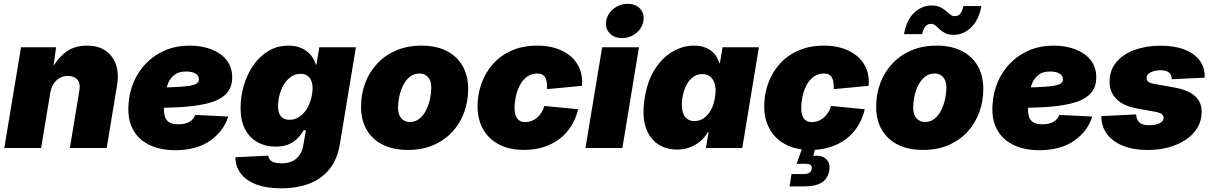

<svg xmlns="http://www.w3.org/2000/svg" viewBox="-20 -787 6448 1021"><path d="M246.6 -289.1 198.7 0H2.9L91.8 -535.6H278.3L258.8 -395.5L245.1 -401.4Q275.9 -465.3 323.2 -504.9Q370.6 -544.4 442.4 -544.4Q502.9 -544.4 542.2 -516.8Q581.5 -489.3 597.2 -441.7Q612.8 -394 602.5 -334L547.4 0H351.6L401.9 -304.7Q408.7 -344.7 391.1 -364Q373.5 -383.3 340.8 -383.3Q314.9 -383.3 295.4 -371.3Q275.9 -359.4 263.4 -338.4Q251 -317.4 246.6 -289.1Z M913.1 11.7Q832.5 11.7 774.4 -16.4Q716.3 -44.4 687.3 -97.9Q658.2 -151.4 663.1 -228Q666.5 -293.5 690.9 -350.8Q715.3 -408.2 758.1 -451.7Q800.8 -495.1 859.1 -519.8Q917.5 -544.4 989.3 -544.4Q1051.3 -544.4 1102.5 -525.1Q1153.8 -505.9 1184.3 -468.3Q1214.8 -430.7 1214.8 -375.5Q1214.8 -318.4 1179.9 -285.2Q1145 -252 1079.8 -236.3Q1014.6 -220.7 923.6 -216.3Q832.5 -211.9 719.7 -211.9L737.8 -321.3Q834.5 -321.3 893.8 -323.2Q953.1 -325.2 984.4 -330.1Q1015.6 -335 1026.6 -343.5Q1037.6 -352.1 1037.6 -364.7Q1037.6 -384.8 1019.8 -395.8Q1002 -406.7 968.8 -406.7Q928.2 -406.7 905.3 -387.2Q882.3 -367.7 871.6 -338.1Q860.8 -308.6 857.4 -277.3Q854 -246.1 852.5 -222.7Q850.6 -193.8 855.5 -172.1Q860.4 -150.4 877.4 -138.2Q894.5 -126 928.7 -126Q963.9 -126 987.1 -139.2Q1010.3 -152.3 1018.1 -175.8L1193.8 -167.5Q1168.5 -87.4 1095.9 -37.8Q1023.4 11.7 913.1 11.7Z M1475.6 214.4Q1394.5 214.4 1340.3 192.9Q1286.1 171.4 1259 134Q1231.9 96.7 1231.9 49.3L1407.2 40.5Q1408.2 54.7 1416.5 63.7Q1424.8 72.8 1439.9 77.1Q1455.1 81.5 1476.6 81.5Q1525.9 81.5 1555.2 56.9Q1584.5 32.2 1592.3 -12.2L1606.9 -94.2H1594.2Q1578.6 -65.9 1557.1 -46.4Q1535.6 -26.9 1508.5 -17.1Q1481.4 -7.3 1447.3 -7.3Q1392.6 -7.3 1350.1 -30.5Q1307.6 -53.7 1283.4 -99.4Q1259.3 -145 1259.3 -212.4Q1259.3 -273.4 1276.6 -332.5Q1293.9 -391.6 1326.9 -439.5Q1359.9 -487.3 1407.2 -515.9Q1454.6 -544.4 1514.6 -544.4Q1545.4 -544.4 1569.6 -536.1Q1593.8 -527.8 1611.8 -513.9Q1629.9 -500 1641.8 -481.7Q1653.8 -463.4 1659.7 -443.4H1662.6L1678.2 -535.6H1872.6L1787.1 -19.5Q1773.9 60.1 1732.2 112.1Q1690.4 164.1 1625 189.2Q1559.6 214.4 1475.6 214.4ZM1518.6 -149.9Q1548.3 -149.9 1571.5 -165.5Q1594.7 -181.2 1610.4 -206.1Q1626 -231 1634 -260.5Q1642.1 -290 1642.1 -317.9Q1642.1 -354.5 1625.7 -374.5Q1609.4 -394.5 1579.1 -394.5Q1549.3 -394.5 1526.9 -378.4Q1504.4 -362.3 1489 -336.4Q1473.6 -310.5 1466.1 -280.5Q1458.5 -250.5 1458.5 -222.7Q1458.5 -187 1473.6 -168.5Q1488.8 -149.9 1518.6 -149.9Z M2149.4 10.3Q2070.3 10.3 2014.4 -18.1Q1958.5 -46.4 1929.2 -98.1Q1899.9 -149.9 1899.9 -219.7Q1899.9 -286.6 1922.1 -345.5Q1944.3 -404.3 1986.1 -449Q2027.8 -493.7 2087.2 -519Q2146.5 -544.4 2221.2 -544.4Q2299.8 -544.4 2355.5 -515.9Q2411.1 -487.3 2440.4 -435.5Q2469.7 -383.8 2469.7 -314Q2469.7 -249 2448.5 -190.4Q2427.2 -131.8 2386 -86.7Q2344.7 -41.5 2285.2 -15.6Q2225.6 10.3 2149.4 10.3ZM2159.2 -138.2Q2189.9 -138.2 2211.9 -156.7Q2233.9 -175.3 2247.3 -203.9Q2260.7 -232.4 2267.1 -263.7Q2273.4 -294.9 2273.4 -320.8Q2273.4 -345.7 2265.4 -362.3Q2257.3 -378.9 2243.4 -387.5Q2229.5 -396 2211.4 -396Q2180.2 -396 2158.2 -377.7Q2136.2 -359.4 2122.6 -331.1Q2108.9 -302.7 2102.8 -271.7Q2096.7 -240.7 2096.7 -214.8Q2096.7 -177.2 2114.5 -157.7Q2132.3 -138.2 2159.2 -138.2Z M2766.1 10.3Q2689 10.3 2633.8 -18.6Q2578.6 -47.4 2549.1 -99.6Q2519.5 -151.9 2519.5 -221.7Q2519.5 -283.7 2539.8 -341.6Q2560.1 -399.4 2600.3 -445.3Q2640.6 -491.2 2700.2 -517.8Q2759.8 -544.4 2837.9 -544.4Q2893.6 -544.4 2939 -529.3Q2984.4 -514.2 3016.4 -486.3Q3048.3 -458.5 3063.7 -418.9Q3079.1 -379.4 3074.7 -330.6L2889.2 -313Q2889.6 -332 2887.7 -347.4Q2885.7 -362.8 2879.9 -373.8Q2874 -384.8 2863.5 -390.4Q2853 -396 2836.9 -396Q2804.7 -396 2781.5 -378.4Q2758.3 -360.8 2743.9 -332.8Q2729.5 -304.7 2722.9 -273.2Q2716.3 -241.7 2716.3 -213.9Q2716.3 -189 2722.4 -171.9Q2728.5 -154.8 2741.5 -146.2Q2754.4 -137.7 2773.9 -137.7Q2790.5 -137.7 2806.2 -143.6Q2821.8 -149.4 2835.2 -160.6Q2848.6 -171.9 2858.9 -187.7Q2869.1 -203.6 2875 -223.6L3054.2 -206.1Q3042.5 -156.2 3017.6 -116.5Q2992.7 -76.7 2955.3 -48.3Q2918 -20 2870.4 -4.9Q2822.8 10.3 2766.1 10.3Z M3093.3 0 3182.1 -535.6H3377.9L3289.6 0ZM3287.6 -584.5Q3245.6 -584.5 3221.4 -610.8Q3197.3 -637.2 3203.6 -675.8Q3210 -714.4 3242.9 -740.5Q3275.9 -766.6 3317.9 -766.6Q3359.9 -766.6 3384 -740.5Q3408.2 -714.4 3401.4 -675.8Q3395.5 -637.2 3362.5 -610.8Q3329.6 -584.5 3287.6 -584.5Z M3580.6 8.3Q3519 8.3 3474.9 -23.2Q3430.7 -54.7 3412.1 -116.2Q3393.6 -177.7 3408.7 -268.1Q3423.8 -360.4 3464.1 -421.6Q3504.4 -482.9 3558.6 -513.7Q3612.8 -544.4 3670.4 -544.4Q3708.5 -544.4 3735.8 -532.2Q3763.2 -520 3780.5 -498.8Q3797.9 -477.5 3805.2 -450.7H3808.1L3822.3 -535.6H4015.6L3927.2 0H3733.9L3748 -85.4H3744.6Q3729 -57.1 3704.3 -36.1Q3679.7 -15.1 3648.7 -3.4Q3617.7 8.3 3580.6 8.3ZM3672.9 -143.1Q3700.2 -143.1 3722.4 -158.4Q3744.6 -173.8 3760.3 -201.7Q3775.9 -229.5 3781.7 -268.1Q3788.6 -306.6 3782.2 -334.7Q3775.9 -362.8 3758.5 -377.9Q3741.2 -393.1 3714.4 -393.1Q3687.5 -393.1 3666.3 -377.9Q3645 -362.8 3630.4 -334.7Q3615.7 -306.6 3608.9 -268.1Q3603 -229.5 3608.2 -201.2Q3613.3 -172.9 3629.9 -158Q3646.5 -143.1 3672.9 -143.1Z M4290.5 10.3Q4213.4 10.3 4158.2 -18.6Q4103 -47.4 4073.5 -99.6Q4043.9 -151.9 4043.9 -221.7Q4043.9 -283.7 4064.2 -341.6Q4084.5 -399.4 4124.8 -445.3Q4165 -491.2 4224.6 -517.8Q4284.2 -544.4 4362.3 -544.4Q4418 -544.4 4463.4 -529.3Q4508.8 -514.2 4540.8 -486.3Q4572.8 -458.5 4588.1 -418.9Q4603.5 -379.4 4599.1 -330.6L4413.6 -313Q4414.1 -332 4412.1 -347.4Q4410.2 -362.8 4404.3 -373.8Q4398.4 -384.8 4387.9 -390.4Q4377.4 -396 4361.3 -396Q4329.1 -396 4305.9 -378.4Q4282.7 -360.8 4268.3 -332.8Q4253.9 -304.7 4247.3 -273.2Q4240.7 -241.7 4240.7 -213.9Q4240.7 -189 4246.8 -171.9Q4252.9 -154.8 4265.9 -146.2Q4278.8 -137.7 4298.3 -137.7Q4314.9 -137.7 4330.6 -143.6Q4346.2 -149.4 4359.6 -160.6Q4373 -171.9 4383.3 -187.7Q4393.6 -203.6 4399.4 -223.6L4578.6 -206.1Q4566.9 -156.2 4542 -116.5Q4517.1 -76.7 4479.7 -48.3Q4442.4 -20 4394.8 -4.9Q4347.2 10.3 4290.5 10.3ZM4178.7 204.1 4189 138.7H4252.4Q4272.5 138.7 4283.2 132.1Q4293.9 125.5 4296.4 111.3Q4298.8 97.2 4290.5 90.6Q4282.2 84 4261.7 84H4215.8L4253.4 -19.5H4318.8L4315.4 0L4305.2 41.5Q4351.1 37.6 4373.5 59.3Q4396 81.1 4390.1 118.2Q4382.3 163.1 4349.9 183.6Q4317.4 204.1 4255.9 204.1Z M4888.7 10.3Q4809.6 10.3 4753.7 -18.1Q4697.8 -46.4 4668.5 -98.1Q4639.2 -149.9 4639.2 -219.7Q4639.2 -286.6 4661.4 -345.5Q4683.6 -404.3 4725.3 -449Q4767.1 -493.7 4826.4 -519Q4885.7 -544.4 4960.4 -544.4Q5039.1 -544.4 5094.7 -515.9Q5150.4 -487.3 5179.7 -435.5Q5209 -383.8 5209 -314Q5209 -249 5187.7 -190.4Q5166.5 -131.8 5125.2 -86.7Q5084 -41.5 5024.4 -15.6Q4964.8 10.3 4888.7 10.3ZM4898.4 -138.2Q4929.2 -138.2 4951.2 -156.7Q4973.1 -175.3 4986.6 -203.9Q5000 -232.4 5006.3 -263.7Q5012.7 -294.9 5012.7 -320.8Q5012.7 -345.7 5004.6 -362.3Q4996.6 -378.9 4982.7 -387.5Q4968.8 -396 4950.7 -396Q4919.4 -396 4897.5 -377.7Q4875.5 -359.4 4861.8 -331.1Q4848.1 -302.7 4842 -271.7Q4835.9 -240.7 4835.9 -214.8Q4835.9 -177.2 4853.8 -157.7Q4871.6 -138.2 4898.4 -138.2ZM5052.2 -601.6Q5024.4 -601.6 5006.8 -610.4Q4989.3 -619.1 4977.1 -630.9Q4964.8 -642.6 4954.3 -651.4Q4943.8 -660.2 4930.2 -660.2Q4913.1 -660.2 4901.1 -646.2Q4889.2 -632.3 4883.8 -605.5H4787.1Q4801.3 -682.6 4842.3 -720.2Q4883.3 -757.8 4933.6 -757.8Q4960.9 -757.8 4979 -749.3Q4997.1 -740.7 5009.8 -729.5Q5022.5 -718.3 5033 -709.7Q5043.5 -701.2 5056.2 -701.2Q5076.7 -701.2 5087.4 -715.3Q5098.1 -729.5 5103 -754.9H5198.7Q5185.1 -679.7 5143.6 -640.6Q5102.1 -601.6 5052.2 -601.6Z M5507.8 11.7Q5427.2 11.7 5369.1 -16.4Q5311 -44.4 5282 -97.9Q5252.9 -151.4 5257.8 -228Q5261.2 -293.5 5285.6 -350.8Q5310.1 -408.2 5352.8 -451.7Q5395.5 -495.1 5453.9 -519.8Q5512.2 -544.4 5584 -544.4Q5646 -544.4 5697.3 -525.1Q5748.5 -505.9 5779.1 -468.3Q5809.6 -430.7 5809.6 -375.5Q5809.6 -318.4 5774.7 -285.2Q5739.7 -252 5674.6 -236.3Q5609.4 -220.7 5518.3 -216.3Q5427.2 -211.9 5314.5 -211.9L5332.5 -321.3Q5429.2 -321.3 5488.5 -323.2Q5547.9 -325.2 5579.1 -330.1Q5610.4 -335 5621.3 -343.5Q5632.3 -352.1 5632.3 -364.7Q5632.3 -384.8 5614.5 -395.8Q5596.7 -406.7 5563.5 -406.7Q5522.9 -406.7 5500 -387.2Q5477.1 -367.7 5466.3 -338.1Q5455.6 -308.6 5452.1 -277.3Q5448.7 -246.1 5447.3 -222.7Q5445.3 -193.8 5450.2 -172.1Q5455.1 -150.4 5472.2 -138.2Q5489.3 -126 5523.4 -126Q5558.6 -126 5581.8 -139.2Q5605 -152.3 5612.8 -175.8L5788.6 -167.5Q5763.2 -87.4 5690.7 -37.8Q5618.2 11.7 5507.8 11.7Z M6083.5 10.7Q6008.3 10.7 5952.9 -11.2Q5897.5 -33.2 5867.4 -73.2Q5837.4 -113.3 5836.4 -166.5Q5836.4 -167.5 5836.4 -168.2Q5836.4 -168.9 5836.4 -169.4L6021.5 -178.7Q6023.9 -148.9 6039.6 -135Q6055.2 -121.1 6093.3 -121.1Q6110.8 -121.1 6127.7 -125Q6144.5 -128.9 6156 -137.7Q6167.5 -146.5 6167.5 -160.6Q6167.5 -172.9 6156.5 -180.9Q6145.5 -189 6118.7 -193.4L6024.9 -210.4Q5953.6 -223.6 5917 -260.5Q5880.4 -297.4 5880.4 -351.6Q5880.4 -414.1 5916.7 -457Q5953.1 -500 6014.4 -522Q6075.7 -543.9 6150.4 -543.9Q6260.7 -543.9 6323 -500.5Q6385.3 -457 6386.2 -383.8Q6386.2 -381.8 6386 -379.2Q6385.7 -376.5 6385.7 -374L6210.9 -365.7Q6210.4 -392.1 6194.8 -402.8Q6179.2 -413.6 6150.4 -413.6Q6134.3 -413.6 6117.2 -409.2Q6100.1 -404.8 6088.6 -395.8Q6077.1 -386.7 6077.1 -371.6Q6077.1 -361.3 6085.4 -353.3Q6093.8 -345.2 6116.2 -341.3L6224.1 -321.8Q6296.4 -309.1 6333.3 -277.1Q6370.1 -245.1 6370.1 -192.4Q6370.1 -144.5 6346.9 -106.7Q6323.7 -68.8 6283.7 -42.7Q6243.7 -16.6 6191.9 -2.9Q6140.1 10.7 6083.5 10.7Z"/></svg>

Font: Inter 20pt Black
Style: Italic
Weight: 900
Italic angle: -9.3988°
Version: Version 4.001;git-66647c0bb